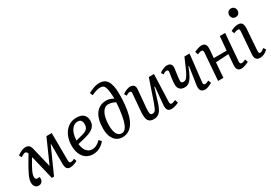

<svg xmlns="http://www.w3.org/2000/svg" viewBox="22 -1660 3616 2564"><g transform="rotate(-30 1830.0 -378.0)"><path d="M351 11H317L229 -357H224Q195 -309 174 -272Q153 -235 140 -207Q127 -179 121 -158Q115 -137 115 -121Q115 -99 123 -88.5Q131 -78 148 -79L180 -82Q190 -40 171 -13Q152 14 114 14Q82 14 62.5 -10Q43 -34 43 -74Q43 -95 50.5 -122.5Q58 -150 73.5 -183.5Q89 -217 112 -259Q122 -277 133.5 -296.5Q145 -316 157 -337Q169 -358 182 -380Q195 -402 210 -424Q203 -445 194.5 -452.5Q186 -460 174 -460Q164 -460 148.5 -453Q133 -446 107 -430L86 -467Q118 -491 152.5 -506Q187 -521 212 -521Q250 -521 269 -503.5Q288 -486 298 -442L369 -147H373L533 -508H615L618 -84Q618 -62 624 -53Q630 -44 645 -44Q656 -44 667.5 -47.5Q679 -51 701 -62L715 -20Q699 -11 679 -3Q659 5 639.5 9.5Q620 14 605 14Q566 14 550 -9Q534 -32 534 -86V-384H528Z M1000 -522Q1075 -522 1110 -487.5Q1145 -453 1145 -396Q1145 -354 1128.5 -325Q1112 -296 1084.5 -278Q1057 -260 1025 -248.5Q993 -237 962 -229L851 -202Q854 -165 868 -130Q882 -95 909.5 -72Q937 -49 978 -49Q1001 -49 1021.5 -55.5Q1042 -62 1063.5 -76.5Q1085 -91 1110 -115L1142 -80Q1133 -69 1117.5 -53.5Q1102 -38 1078.5 -22.5Q1055 -7 1025 3.5Q995 14 958 14Q894 14 849.5 -17Q805 -48 782.5 -102.5Q760 -157 760 -225Q760 -311 790 -378Q820 -445 874 -483.5Q928 -522 1000 -522ZM1056 -393Q1056 -414 1050 -431Q1044 -448 1030 -458.5Q1016 -469 993 -469Q952 -469 921 -443.5Q890 -418 872.5 -371Q855 -324 851 -256L952 -282Q987 -291 1010 -304Q1033 -317 1044.5 -338.5Q1056 -360 1056 -393Z M1324 -717Q1365 -737 1408.5 -753.5Q1452 -770 1502 -770Q1537 -770 1565.5 -756.5Q1594 -743 1615 -713Q1636 -683 1647 -632.5Q1658 -582 1658 -507Q1658 -419 1650 -340.5Q1642 -262 1624.5 -197Q1607 -132 1578 -85Q1549 -38 1507 -12Q1465 14 1407 14Q1360 14 1321.5 -11Q1283 -36 1260.5 -87.5Q1238 -139 1238 -216Q1238 -289 1253 -346Q1268 -403 1296.5 -442Q1325 -481 1366.5 -501Q1408 -521 1461 -521Q1481 -521 1501.5 -516Q1522 -511 1540 -503.5Q1558 -496 1570 -488Q1569 -519 1567.5 -541Q1566 -563 1564 -582Q1559 -637 1548 -665Q1537 -693 1520.5 -702Q1504 -711 1479 -711Q1445 -711 1411.5 -700Q1378 -689 1341 -672ZM1425 -37Q1462 -37 1488 -72Q1514 -107 1531 -174.5Q1548 -242 1559 -338Q1562 -370 1564 -394.5Q1566 -419 1566 -434Q1548 -444 1531 -450.5Q1514 -457 1496.5 -460.5Q1479 -464 1460 -464Q1417 -464 1387.5 -431.5Q1358 -399 1343 -342.5Q1328 -286 1328 -213Q1328 -171 1334 -138Q1340 -105 1352.5 -82.5Q1365 -60 1383 -48.5Q1401 -37 1425 -37Z M1711 -473Q1726 -486 1746.5 -497Q1767 -508 1789 -515Q1811 -522 1828 -522Q1867 -522 1886 -501Q1905 -480 1901 -439L1876 -156Q1872 -101 1879 -79.5Q1886 -58 1912 -58Q1931 -58 1944 -67.5Q1957 -77 1969.5 -103Q1982 -129 1999 -177L2112 -508H2192L2176 -89Q2175 -66 2181 -57Q2187 -48 2203 -48Q2215 -48 2230.5 -53.5Q2246 -59 2262 -66L2278 -19Q2267 -12 2252 -6Q2237 0 2221.5 4.5Q2206 9 2191 11.5Q2176 14 2164 14Q2119 14 2104.5 -13.5Q2090 -41 2094 -88L2119 -358L2111 -359L2043 -140Q2027 -91 2007.5 -56.5Q1988 -22 1959.5 -4Q1931 14 1890 14Q1829 14 1806 -26.5Q1783 -67 1791 -162L1813 -420Q1815 -446 1810 -454.5Q1805 -463 1790 -463Q1778 -463 1762 -456.5Q1746 -450 1733 -439Z M2279 -473Q2294 -486 2314.5 -497Q2335 -508 2356.5 -515Q2378 -522 2395 -522Q2432 -522 2450.5 -504.5Q2469 -487 2469 -452Q2468 -442 2465 -417.5Q2462 -393 2457.5 -363Q2453 -333 2449.5 -305.5Q2446 -278 2446 -261Q2445 -240 2454 -229.5Q2463 -219 2483 -219Q2502 -219 2518.5 -231Q2535 -243 2553.5 -274Q2572 -305 2598 -362Q2624 -419 2661 -508H2740L2693 -90Q2691 -69 2697 -59.5Q2703 -50 2719 -50Q2730 -50 2745 -55.5Q2760 -61 2775 -70L2793 -25Q2777 -17 2761.5 -9.5Q2746 -2 2731.5 3.5Q2717 9 2704.5 11.5Q2692 14 2681 14Q2653 14 2635 2Q2617 -10 2610.5 -32.5Q2604 -55 2608 -88L2650 -367L2642 -368Q2612 -288 2584.5 -239.5Q2557 -191 2527.5 -169Q2498 -147 2462 -147Q2413 -147 2387 -173.5Q2361 -200 2361 -248Q2361 -266 2363 -290.5Q2365 -315 2369.5 -347Q2374 -379 2381 -420Q2385 -443 2379.5 -453Q2374 -463 2358 -463Q2345 -463 2329.5 -456.5Q2314 -450 2301 -439Z M3185 -241 2987 -230 2969 0H2887L2919 -420Q2921 -442 2913.5 -451Q2906 -460 2891 -460Q2881 -460 2866.5 -455.5Q2852 -451 2832 -442L2816 -489Q2831 -497 2851.5 -504.5Q2872 -512 2893.5 -517Q2915 -522 2930 -522Q2958 -522 2974 -510.5Q2990 -499 2996.5 -477Q3003 -455 3000 -420Q2998 -388 2995 -356.5Q2992 -325 2990 -293H3188L3207 -508H3289L3255 -88Q3254 -67 3260 -57.5Q3266 -48 3282 -48Q3293 -48 3307.5 -53Q3322 -58 3342 -67L3358 -23Q3342 -13 3320.5 -5Q3299 3 3279 8.5Q3259 14 3243 14Q3203 14 3186 -10.5Q3169 -35 3173 -86Z M3481 -420Q3483 -443 3478 -452Q3473 -461 3456 -461Q3443 -461 3428 -457Q3413 -453 3392 -444L3377 -487Q3396 -498 3428 -510Q3460 -522 3493 -522Q3520 -522 3537.5 -510Q3555 -498 3562 -473.5Q3569 -449 3566 -410L3543 -87Q3542 -65 3546 -54.5Q3550 -44 3566 -44Q3578 -44 3593.5 -53Q3609 -62 3629 -79L3653 -43Q3643 -33 3625 -19.5Q3607 -6 3583 4Q3559 14 3530 14Q3499 14 3482 1.5Q3465 -11 3459 -32Q3453 -53 3455 -77ZM3454 -686Q3454 -715 3472 -734Q3490 -753 3519 -753Q3538 -753 3552.5 -744.5Q3567 -736 3575 -721.5Q3583 -707 3583 -687Q3583 -658 3565.5 -639Q3548 -620 3519 -620Q3490 -620 3472 -638.5Q3454 -657 3454 -686Z"/></g></svg>

Font: Literata 18pt
Style: Italic
Weight: 400
Italic angle: -2°
Designer: Latin by Veronika Burian and Jose Scaglione. Greek by Irene Vlachou. Cyrillic by Vera Evstafieva
Foundry: TypeTogether
Version: Version 3.103;gftools[0.9.29]